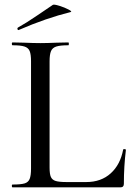

<svg xmlns="http://www.w3.org/2000/svg" viewBox="-20 -808 577 828"><path d="M514.2 -15.1Q514.2 0 499 0H34.2Q31.2 0 31 -6.1Q30.8 -12.2 34.2 -12.2Q70.3 -12.2 86.2 -17.1Q102.1 -22 107.9 -36.4Q113.8 -50.8 113.8 -81.1V-543.9Q113.8 -573.7 107.9 -587.9Q102.1 -602.1 85.4 -607.4Q68.8 -612.8 34.2 -612.8Q31.2 -612.8 31 -618.9Q30.8 -625 34.2 -625L82 -624Q126 -622.1 154.1 -622.1Q182.1 -622.1 226.1 -624L274.9 -625Q276.9 -625 276.9 -618.9Q276.9 -612.8 274.9 -612.8Q239.7 -612.8 222.9 -607.4Q206.1 -602.1 200 -587.6Q193.8 -573.2 193.8 -543V-85Q193.8 -57.1 199.5 -44.7Q205.1 -32.2 220 -27.6Q234.9 -22.9 267.1 -22.9H352.1Q416 -22.9 457.5 -60.5Q499 -98.1 511.2 -163.1Q511.2 -165 517.1 -165Q522.9 -165 522.9 -161.1Q514.2 -91.3 514.2 -15.1ZM60.1 -678.2Q56.2 -678.2 55.2 -682.6Q54.2 -687 57.1 -689Q93.3 -709 142.8 -742.9Q192.4 -776.9 208 -787.1Q212.9 -790 235.8 -783Q258.8 -775.9 275.9 -766.8Q293 -757.8 284.2 -755.9Q179.2 -730 62 -679.2Z"/></svg>

Font: Cormorant-Medium
Style: Regular
Weight: 500
Designer: Christian Thalmann (Catharsis Fonts)
Version: Version 3.000